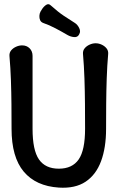

<svg xmlns="http://www.w3.org/2000/svg" viewBox="-20 -883 585 914"><path d="M85 -667Q107 -667 121 -653Q135 -639 135 -617Q135 -559 135 -501Q135 -443 135 -385.5Q135 -328 135 -270Q135 -168 165.5 -124Q196 -80 260 -80Q324 -80 354.5 -124Q385 -168 385 -270Q385 -328 384.5 -388.5Q384 -449 382 -509Q380 -569 375 -627Q374 -642 383 -653Q392 -664 406.5 -670.5Q421 -677 435 -677Q450 -677 464 -670.5Q478 -664 487 -653Q496 -642 495 -627Q490 -569 488 -509Q486 -449 485.5 -388.5Q485 -328 485 -270Q485 -180 461 -115.5Q437 -51 387.5 -18Q338 15 260 10Q151 3 93 -66Q35 -135 35 -270Q35 -328 34.5 -385.5Q34 -443 32 -501Q30 -559 25 -617Q24 -632 33 -643Q42 -654 56.5 -660.5Q71 -667 85 -667ZM336 -774Q349 -766 357 -749.5Q365 -733 357 -720L356 -718Q349 -705 332.5 -706.5Q316 -708 302 -716Q273 -733 243.5 -748.5Q214 -764 185 -774Q175 -778 171 -787Q167 -796 167.5 -807.5Q168 -819 173 -828L178 -836Q186 -850 198.5 -859Q211 -868 222 -857Q259 -824 283.5 -808Q308 -792 336 -774Z"/></svg>

Font: Winky Sans
Style: Regular
Weight: 400
Designer: Simon Atzbach
Foundry: typofactur
Version: Version 1.205